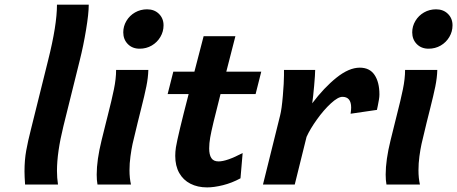

<svg xmlns="http://www.w3.org/2000/svg" viewBox="-20 -794 1967 826"><path d="M323.2 -534.7 252.9 -251.5Q225.1 -138.7 225.1 -59.1Q225.1 -28.8 229.5 0H87.9Q85.4 -36.6 85.4 -56.6Q85.4 -105.5 92.8 -146.2Q100.1 -187 113.3 -238.3L187 -534.7Q225.1 -686 225.1 -773.9H361.8Q361.8 -735.4 350.3 -666.3Q338.9 -597.2 323.2 -534.7Z M612.8 -753.9Q644 -753.9 663.8 -734.4Q683.6 -714.8 683.6 -685.1Q683.6 -658.2 669.9 -635Q656.2 -611.8 632.8 -598.1Q609.4 -584.5 580.6 -584.5Q549.3 -584.5 529.8 -604.5Q510.3 -624.5 510.3 -654.8Q510.3 -681.2 523.9 -704.1Q537.6 -727.1 561 -740.5Q584.5 -753.9 612.8 -753.9ZM586.9 -325.2 572.3 -266.6 550.3 -174.8Q545.4 -152.3 541.3 -121.8Q537.1 -91.3 537.1 -61.5Q537.1 -27.3 543.5 0H399.4Q396 -18.6 396 -43Q396 -105.5 417 -190.4L436 -267.1L443.4 -296.4Q460.9 -364.7 470.2 -410.2Q479.5 -455.6 479.5 -493.2H618.2Q617.2 -459.5 609.6 -422.1Q602.1 -384.8 586.9 -325.2Z M871.1 12.2Q830.1 12.2 799.1 -3.7Q768.1 -19.5 751 -50Q733.9 -80.6 733.9 -123.5Q733.9 -141.1 736.8 -160.2Q745.1 -210.4 791.5 -389.2H701.2L725.6 -485.8H816.4L856 -638.2H992.7L953.6 -485.8H1104L1079.6 -389.2H928.7Q891.1 -243.2 884.3 -202.6Q879.9 -177.2 879.9 -155.3Q879.9 -128.4 889.2 -114Q898.4 -99.6 920.4 -99.6Q955.6 -99.6 1023.9 -135.7L1014.6 -26.9Q977.5 -6.8 939.2 2.7Q900.9 12.2 871.1 12.2Z M1111.3 0 1185.1 -297.4Q1191.9 -323.7 1196.8 -381.6Q1201.7 -439.5 1201.7 -469.7V-493.2H1335.9Q1335.9 -474.6 1331.5 -425Q1327.1 -375.5 1323.2 -349.6Q1374 -417 1427.7 -460Q1481.4 -502.9 1527.8 -502.9Q1570.3 -502.9 1591.3 -471.7Q1612.3 -440.4 1612.3 -387.7Q1612.3 -377.4 1610.1 -364.7Q1607.9 -352.1 1605.5 -339.8Q1602.5 -326.2 1601.6 -321.3L1488.3 -304.7Q1490.7 -320.8 1490.7 -331.1Q1490.7 -377.4 1453.1 -377.4Q1434.1 -377.4 1403.3 -349.1Q1372.6 -320.8 1343.3 -279.8Q1314 -238.8 1298.8 -205.1L1248 0Z M1856 -753.9Q1887.2 -753.9 1907 -734.4Q1926.8 -714.8 1926.8 -685.1Q1926.8 -658.2 1913.1 -635Q1899.4 -611.8 1876 -598.1Q1852.5 -584.5 1823.7 -584.5Q1792.5 -584.5 1772.9 -604.5Q1753.4 -624.5 1753.4 -654.8Q1753.4 -681.2 1767.1 -704.1Q1780.8 -727.1 1804.2 -740.5Q1827.6 -753.9 1856 -753.9ZM1830.1 -325.2 1815.4 -266.6 1793.5 -174.8Q1788.6 -152.3 1784.4 -121.8Q1780.3 -91.3 1780.3 -61.5Q1780.3 -27.3 1786.6 0H1642.6Q1639.2 -18.6 1639.2 -43Q1639.2 -105.5 1660.2 -190.4L1679.2 -267.1L1686.5 -296.4Q1704.1 -364.7 1713.4 -410.2Q1722.7 -455.6 1722.7 -493.2H1861.3Q1860.4 -459.5 1852.8 -422.1Q1845.2 -384.8 1830.1 -325.2Z"/></svg>

Font: Lesson One
Style: Bold Italic
Weight: 700
Italic angle: -14°
Designer: But Ko, Victor Gaultney, Annie Olsen, Julie Remington, Don Collingsworth, Eric Hays, Becca Hirsbrunner
Version: Version 1.100